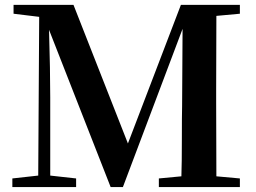

<svg xmlns="http://www.w3.org/2000/svg" viewBox="-20 -762 1042 782"><path d="M957 -706.1 861.3 -697.3Q860.4 -596.7 860.4 -394.5V-345.7Q860.4 -143.6 861.3 -43.9L957 -35.2V0H627V-35.2L718.8 -43.9Q720.7 -97.7 720.7 -195.3Q720.7 -293 721.7 -330.1L723.6 -644.5L480.5 0H430.7L179.7 -640.6Q184.6 -474.6 184.6 -366.2V-46.9L290 -35.2V0H30.3V-35.2L135.7 -46.9L139.6 -693.4L35.2 -706.1V-742.2H279.3L501 -177.7L716.8 -742.2H957Z"/></svg>

Font: GenRyuMin TW TTF Bold
Style: Regular
Weight: 700
Version: Version 1.300